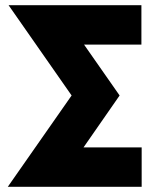

<svg xmlns="http://www.w3.org/2000/svg" viewBox="-20 -720 622 740"><path d="M13 -700 256 -352 10 0H526V-152H302L441 -352L304 -548H525V-700Z"/></svg>

Font: Unageo
Style: ExtraBold
Weight: 800
Designer: Richard Sepsi
Foundry: Richard Sepsi
Version: Version 2.000